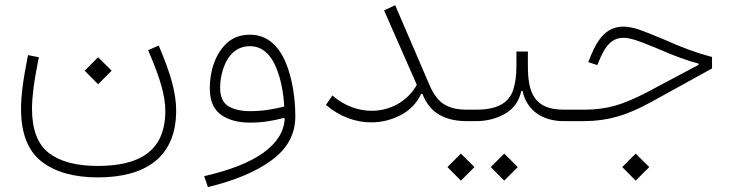

<svg xmlns="http://www.w3.org/2000/svg" viewBox="-20 -475 2873 753"><path d="M364.7 -144.5 418 -197.8 364.7 -250.5 312 -197.8ZM561 -278.3C585 -222.2 602.5 -175.8 612.8 -139.2C623 -102.5 628.4 -69.8 628.4 -40.5C628.4 119.1 525.4 175.8 362.8 175.8C280.3 175.8 216.8 159.2 172.4 125.5C127.9 91.8 105.5 33.7 105.5 -48.8C105.5 -70.8 107.4 -97.2 111.3 -128.4C115.2 -159.2 122.1 -200.2 132.3 -250.5L89.8 -258.8C69.8 -159.2 62.5 -96.7 62.5 -47.4C62.5 47.9 89.4 116.2 142.6 158.2C195.8 199.7 269.5 220.7 363.8 220.7C546.9 220.7 670.9 144.5 670.9 -41.5C670.9 -75.2 665.5 -111.8 654.8 -151.9C644 -191.9 626.5 -240.2 602.5 -296.4Z M1096.7 -9.3C1090.8 93.8 981.4 170.4 780.8 215.8L795.4 258.8C901.9 232.9 985.8 197.8 1046.9 152.3C1107.9 106.9 1138.2 50.3 1138.2 -18.6C1138.2 -86.9 1127.4 -165.5 1100.6 -230C1073.2 -294.4 1028.8 -338.9 960.4 -338.9C924.8 -338.9 895.5 -328.6 872.1 -308.1C825.2 -266.6 802.7 -197.8 802.7 -128.9C802.7 -80.6 817.4 -46.4 846.2 -25.4C875 -4.4 913.6 5.9 961.9 5.9C1012.7 5.9 1057.1 -2.9 1093.8 -12.7ZM1094.7 -57.1C1058.1 -47.9 1013.2 -39.1 962.4 -39.1C925.8 -39.1 897 -45.4 875.5 -58.6C854 -71.8 843.3 -96.2 843.3 -131.8C843.3 -156.7 847.7 -182.1 856 -207C872.6 -256.8 906.7 -293.9 960 -293.9C1009.3 -293.9 1042 -260.3 1062.5 -211.4C1083 -162.6 1092.3 -105.5 1094.7 -57.1Z M1486.3 -434.1 1614.7 -142.1C1577.1 -76.2 1509.3 -40.5 1437.5 -40.5C1386.2 -40.5 1331.1 -59.1 1283.7 -100.6L1258.3 -63.5C1312.5 -17.1 1375 4.9 1436 4.9C1477.1 4.9 1515.6 -4.9 1552.2 -23.9C1588.4 -43 1614.7 -70.8 1631.8 -106.9H1636.7C1665.5 -30.3 1728 0 1810.5 0H1819.8V-44.9H1810.5C1773.9 -44.9 1744.6 -51.8 1722.7 -65.4C1700.2 -78.6 1680.7 -104 1664.6 -141.1L1529.8 -454.6Z M2050.3 -272.9H2005.4V-216.3C2005.4 -181.6 2001.5 -151.4 1993.7 -125.5C1977.5 -74.2 1935.5 -44.9 1847.7 -44.9H1819.8C1812.5 -44.9 1808.6 -37.6 1808.6 -22.5C1808.6 -7.3 1812.5 0 1819.8 0H1847.7C1891.1 0 1929.2 -10.3 1962.9 -30.3C1996.1 -50.3 2016.6 -79.6 2024.4 -118.7H2029.3C2045.4 -42 2107.4 0 2189.9 0H2234.9V-44.9H2191.4C2074.7 -44.9 2050.3 -111.3 2050.3 -216.3ZM1787.6 233.4 1840.8 180.2 1787.6 127.4 1734.9 180.2ZM1957.5 233.4 2010.7 180.2 1957.5 127.4 1904.8 180.2Z M2473.1 233.4 2526.4 180.2 2473.1 127.4 2420.4 180.2ZM2425.8 -370.6C2364.7 -370.6 2325.2 -332.5 2290.5 -239.3L2287.1 -231.4L2322.3 -219.7L2325.7 -227.1C2353.5 -298.8 2381.3 -326.7 2425.8 -326.7C2438 -326.7 2453.6 -323.7 2473.6 -317.4C2493.7 -311 2521.5 -299.8 2558.1 -284.7C2622.6 -256.3 2676.3 -236.8 2719.7 -225.6V-220.7L2517.6 -113.3C2470.2 -88.4 2428.7 -70.8 2392.1 -60.5C2355.5 -50.3 2316.9 -44.9 2275.4 -44.9H2234.9C2227.5 -44.9 2223.6 -37.6 2223.6 -22.5C2223.6 -7.3 2227.5 0 2234.9 0H2270C2316.4 0 2359.9 -5.9 2400.9 -17.6C2441.9 -29.3 2486.8 -48.8 2536.1 -76.2L2772.5 -206.5V-251.5C2742.7 -259.3 2712.9 -268.6 2683.6 -279.3C2654.3 -290 2619.6 -304.2 2579.1 -322.3C2536.1 -340.3 2503.9 -353 2481.9 -360.4C2460 -367.2 2440.9 -370.6 2425.8 -370.6Z"/></svg>

Font: Estedad ExtraLight
Style: Regular
Weight: 200
Designer: Amin Abedi
Version: Version 7.3